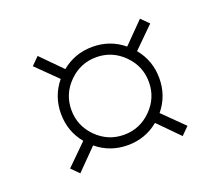

<svg xmlns="http://www.w3.org/2000/svg" viewBox="-78 -564 716 624"><g transform="rotate(-20 280.0 -252.0)"><path d="M173 -120 103 -49 77 -75 148 -145Q110 -191 110 -252Q110 -313 148 -359L77 -429L103 -455L173 -384Q219 -422 280 -422Q341 -422 387 -384L457 -455L483 -429L412 -359Q450 -313 450 -252Q450 -191 412 -145L483 -75L457 -49L387 -120Q341 -82 280 -82Q219 -82 173 -120ZM185.5 -157.5Q225 -118 280 -118Q335 -118 374.5 -157.5Q414 -197 414 -252Q414 -307 374.5 -346.5Q335 -386 280 -386Q225 -386 185.5 -346.5Q146 -307 146 -252Q146 -197 185.5 -157.5Z"/></g></svg>

Font: Titillium Web
Style: Thin
Weight: 200
Version: Version 1.001;PS 57.000;hotconv 1.0.70;makeotf.lib2.5.55311